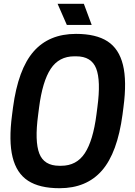

<svg xmlns="http://www.w3.org/2000/svg" viewBox="-20 -970 705 1003"><path d="M280.8 -950.2H418L459 -839.8H329.1ZM625 -410.2 620.1 -372.1Q593.3 -171.9 512.7 -79.3Q432.1 13.2 291 13.2Q186.5 13.2 126.5 -25.9Q66.4 -64.9 45.7 -149.2Q24.9 -233.4 43 -370.1L47.9 -408.2Q74.7 -608.4 155.3 -700.7Q235.8 -793 377 -793Q481.4 -793 541.5 -754.2Q601.6 -715.3 622.3 -631.1Q643.1 -546.9 625 -410.2ZM483.9 -372.1 488.8 -410.2Q507.3 -548.8 482.4 -612.3Q457.5 -675.8 377.9 -675.8H368.2Q288.1 -675.8 244.9 -610.4Q201.7 -544.9 184.1 -408.2L179.2 -370.1Q160.6 -231.4 185.5 -167.7Q210.4 -104 290 -104H299.8Q379.9 -104 423.1 -169.7Q466.3 -235.4 483.9 -372.1Z"/></svg>

Font: Cooper Hewitt
Style: Semibold Italic
Weight: 710
Designer: Village Type and Design LLC
Foundry: Cooper Hewitt Smithsonian Design Museum
Version: 1.000